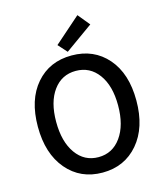

<svg xmlns="http://www.w3.org/2000/svg" viewBox="-141 -1090 1036 1208"><g transform="rotate(-15 377.0 -486.0)"><path d="M609.4 -91.3Q520.5 12.7 377 12.7Q233.4 12.7 145 -91.3Q56.6 -195.3 56.6 -371.1Q56.6 -546.9 144.5 -648.4Q232.4 -750 377 -750Q521.5 -750 609.9 -648.4Q698.2 -546.9 698.2 -371.1Q698.2 -195.3 609.4 -91.3ZM175.8 -371.1Q175.8 -241.2 230.5 -164.6Q285.2 -87.9 377 -87.9Q468.8 -87.9 523.9 -165Q579.1 -242.2 579.1 -371.1Q579.1 -500 523.9 -574.7Q468.8 -649.4 377 -649.4Q285.2 -649.4 230.5 -574.7Q175.8 -500 175.8 -371.1ZM360.4 -778.3 308.6 -835.9 478.5 -985.4 542 -908.2Z"/></g></svg>

Font: Gen Shin Gothic Medium
Style: Regular
Weight: 500
Designer: [Source Han Sans]
Ryoko NISHIZUKA  (kana & ideographs); Paul D. Hunt (Latin, Greek & Cyrillic); Wenlong ZHANG  (bopomofo
Version: Version 1.002.20150607